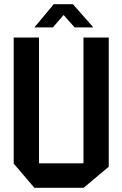

<svg xmlns="http://www.w3.org/2000/svg" viewBox="-20 -891 578 911"><path d="M376 0V-713H496V-100L377 0ZM143 0 45 -115V-116H376V0ZM45 -116V-713H165V-116ZM334 -761 248 -858 326 -871 422 -762V-761ZM144 -761V-762L235 -871H326L231 -761Z"/></svg>

Font: Foldit Medium
Style: Regular
Weight: 500
Version: Version 1.003